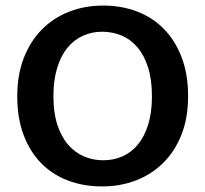

<svg xmlns="http://www.w3.org/2000/svg" viewBox="-20 -660 738 690"><path d="M351 -640Q417 -640 473 -618.5Q529 -597 569.5 -555.5Q610 -514 633 -453.5Q656 -393 656 -314Q656 -237 632.5 -177Q609 -117 567.5 -75.5Q526 -34 469.5 -12Q413 10 347 10Q281 10 225 -11Q169 -32 128.5 -73Q88 -114 65 -174.5Q42 -235 42 -314Q42 -391 65.5 -451.5Q89 -512 130.5 -554Q172 -596 228.5 -618Q285 -640 351 -640ZM172 -314Q172 -255 186 -212Q200 -169 224.5 -140.5Q249 -112 281.5 -98Q314 -84 351 -84Q388 -84 420 -98Q452 -112 475.5 -140.5Q499 -169 512.5 -212Q526 -255 526 -314Q526 -374 512 -418Q498 -462 473.5 -490.5Q449 -519 416.5 -532.5Q384 -546 347 -546Q310 -546 278 -531.5Q246 -517 222.5 -488.5Q199 -460 185.5 -416Q172 -372 172 -314Z"/></svg>

Font: Mukta SemiBold
Style: Regular
Weight: 600
Designer: Girish Dalvi and Yashodeep Gholap
Foundry: Ek Type
Version: Version 2.538;PS 1.002;hotconv 16.6.51;makeotf.lib2.5.65220;